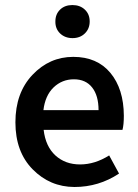

<svg xmlns="http://www.w3.org/2000/svg" viewBox="-20 -728 547 760"><path d="M217.8 -595.7Q198.7 -614.3 199.2 -643.1Q199.2 -671.9 217.8 -689.9Q236.3 -708 266.6 -708Q296.9 -708 315.9 -689.9Q335 -671.9 335 -643.1Q335 -614.3 315.9 -595.7Q296.9 -577.1 267.1 -577.1Q237.3 -577.1 217.8 -595.7ZM370.1 -292Q370.1 -349.6 344.7 -381.8Q319.3 -414.1 272.5 -414.1Q225.6 -414.1 191.9 -381.8Q158.7 -349.6 151.9 -292ZM274.4 12.2Q177.7 11.7 109.4 -57.6Q41 -127 41 -243.7Q41 -360.4 108.4 -431.6Q175.8 -502.9 270 -502.9Q364.3 -502.9 417 -439.5Q469.7 -376 470.2 -270Q470.2 -233.9 464.8 -213.9H152.8Q160.2 -148.9 199.2 -112.8Q238.3 -77.1 296.9 -77.1Q355.5 -77.1 412.1 -112.8L451.2 -41Q371.1 12.2 274.4 12.2Z"/></svg>

Font: SourceSansPro-Semibold
Style: Regular
Weight: 600
Designer: Paul D. Hunt
Foundry: Adobe Systems Incorporated
Version: Version 2.020;PS 2.0;hotconv 1.0.86;makeotf.lib2.5.63406